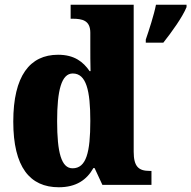

<svg xmlns="http://www.w3.org/2000/svg" viewBox="-20 -780 807 810"><path d="M228 10C301 10 346 -21 374 -71H379L412 0H619V-59H611C565 -59 544 -77 544 -140V-760H278V-701H286C327 -701 361 -694 361 -642V-593C361 -554 361 -510 362 -480H358C331 -519 294 -549 225 -549C106 -549 36 -460 36 -267C36 -75 106 10 228 10ZM595 -613V-600H669C704 -644 750 -708 767 -750V-760H638C630 -718 608 -651 595 -613ZM286 -70C239 -70 221 -136 221 -269C221 -398 239 -470 287 -470C344 -470 361 -398 361 -270C361 -137 344 -70 286 -70Z"/></svg>

Font: Noto Serif Bengali SemiCondensed Black
Style: Regular
Weight: 900
Width: 4
Designer: Juan Bruce, Universal Thirst, Indian Type Foundry and the Monotype Design Team.
Foundry: Monotype Imaging Inc.
Version: Version 2.003